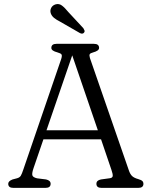

<svg xmlns="http://www.w3.org/2000/svg" viewBox="-20 -913 736 933"><path d="M226 -20Q226 0 201 0H45Q20 0 20 -20Q20 -33 41 -41L62 -46.5Q75.5 -50 81 -59Q86.5 -68 94 -91L277.5 -626.5Q282.5 -642.5 279 -648.2Q275.5 -654 259 -658.5Q229.5 -666 229.5 -680Q229.5 -700 254.5 -700H436.5Q461.5 -700 461.5 -680Q461.5 -666 431.5 -658Q419.5 -655 416.2 -649.8Q413 -644.5 417 -631L606 -85.5Q612.5 -66 622.5 -57Q632.5 -48 651 -43Q666.5 -38.5 671.8 -33.2Q677 -28 677 -20Q677 0 652 0H473.5Q448.5 0 448.5 -20Q448.5 -36.5 470.5 -41L514.5 -47Q527 -49 527.8 -58.2Q528.5 -67.5 521.5 -87.5L471 -236H191L143 -96Q135 -72.5 137 -62Q139 -51.5 160 -46.5L204 -41Q226 -36 226 -20ZM206 -280H455.5L331 -644ZM312.5 -854 385 -776Q388.5 -770.5 390.5 -765Q392.5 -759.5 388.5 -754.5Q381.5 -746 369 -752L272.5 -807.5Q254.5 -816.5 242.8 -826Q231 -835.5 226.5 -849Q222.5 -862 228.5 -874.2Q234.5 -886.5 249 -891.5Q266.5 -897 281 -886Q295.5 -875 312.5 -854Z"/></svg>

Font: Fraunces 9pt S100 Light
Style: Regular
Weight: 300
Version: Version 1.000; ttfautohint (v1.8.3)